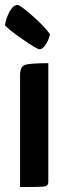

<svg xmlns="http://www.w3.org/2000/svg" viewBox="-48 -755 248 775"><path d="M111 -556Q102 -556 46 -594.5Q-10 -633 -28 -653Q-23 -684 -8.5 -709.5Q6 -735 23 -735Q33 -735 81.5 -692.5Q130 -650 154 -617Q152 -610 149 -600Q146 -590 135 -573Q124 -556 111 -556ZM147 -20Q147 -5 132.5 -2.5Q118 0 33 0V-451Q33 -486 52.5 -493Q72 -500 147 -500Z"/></svg>

Font: Yanone Kaffeesatz Bold
Style: Regular
Weight: 700
Designer: Yanone (Cyrillic: Daniel Pouzeot)
Foundry: Yanone
Version: Version 1.003;PS 001.003;hotconv 1.0.88;makeotf.lib2.5.64775